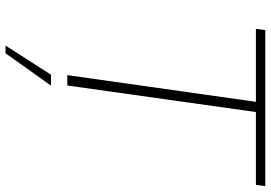

<svg xmlns="http://www.w3.org/2000/svg" viewBox="-159 -578 954 676"><g transform="rotate(90 318.0 -240.0)"><path d="M244.5 0H281L374.5 -664H631L635.5 -697H86L81.5 -664H338.5ZM140.5 217.5H167.5L281.5 57.5H243Z"/></g></svg>

Font: HK Grotesk ExtraLight
Style: Italic
Weight: 200
Italic angle: -16°
Designer: Alfredo Marco Pradil
Foundry: Hanken Design Co.
Version: Version 3.001;FEAKit 1.0